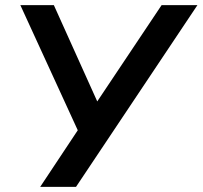

<svg xmlns="http://www.w3.org/2000/svg" viewBox="-20 -725 786 745"><path d="M136 0 292 -235 293 -195 59 -705H189L367 -310H343L607 -705H746L275 0Z"/></svg>

Font: Nunito Sans 12pt ExtraLight
Style: Italic
Weight: 200
Italic angle: -9°
Designer: Vernon Adams
Foundry: Vernon Adams
Version: Version 3.101;gftools[0.9.27]